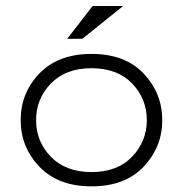

<svg xmlns="http://www.w3.org/2000/svg" viewBox="-20 -624 626 657"><path d="M50.8 -212.9Q50.8 -306.6 115.2 -373Q179.7 -439.5 293 -439.5Q408.2 -439.5 471.7 -372.1Q535.2 -304.7 535.2 -212.9Q535.2 -121.1 471.7 -53.7Q408.2 13.7 293 13.7Q179.7 13.7 115.2 -53.2Q50.8 -120.1 50.8 -212.9ZM293 -35.2Q381.8 -35.2 432.1 -87.9Q482.4 -140.6 482.4 -212.9Q482.4 -286.1 432.1 -338.4Q381.8 -390.6 293 -390.6Q205.1 -390.6 154.3 -338.4Q103.5 -286.1 103.5 -212.9Q103.5 -139.6 154.3 -87.4Q205.1 -35.2 293 -35.2ZM401.4 -603.5 261.7 -491.2H210L296.9 -603.5Z"/></svg>

Font: Thabit
Style: Regular
Weight: 500
Designer: Regenerated by Nadim Shaikli
Foundry: MAK Alagha
Version: 0.01